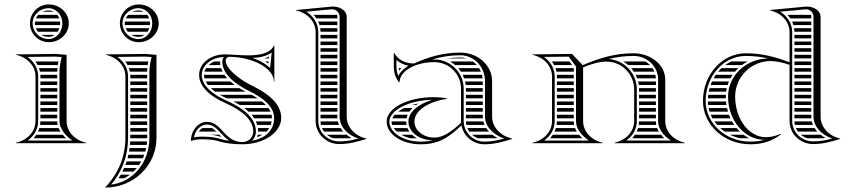

<svg xmlns="http://www.w3.org/2000/svg" viewBox="-20 -645 3842 865"><path d="M171.5 -592H221.9C215 -595.9 207.1 -598 199 -598C189.1 -598 179.7 -595.8 171.5 -592ZM152.2 -578C147.8 -573.3 144.2 -567.9 141.6 -562H247.1C245 -567.9 241.9 -573.3 238.3 -578ZM137.6 -548C137.2 -545.4 137 -542.7 137 -540C137 -537.3 137.2 -534.6 137.5 -532H250.6C250.9 -534.6 251 -537.3 251 -540C251 -542.7 250.8 -545.4 250.5 -548ZM247.5 -518H141.2C143.5 -512.2 146.6 -506.8 150.5 -502H239.7C242.9 -506.8 245.6 -512.1 247.5 -518ZM226.1 -488H166.6C176 -482.3 187.1 -479 199 -479C208.7 -479 218.1 -482.3 226.1 -488ZM127 -540C127 -577.5 159.3 -608 199 -608C233.2 -608 261 -577.5 261 -540C261 -500.8 233.2 -469 199 -469C159.3 -469 127 -500.8 127 -540ZM115 -540C115 -493 153 -455 200 -455C249.7 -455 290 -493.1 290 -540C290 -586.9 249.7 -625 200 -625C153.1 -625 115 -586.9 115 -540ZM162 -202H238V-218H162ZM162 -188V-172H238V-188ZM162 -158V-142H238V-158ZM162 -128V-112H238V-128ZM162 -292H238V-308H161.7C161.9 -305.4 162 -302.7 162 -300ZM162 -278V-262H238V-278ZM162 -248V-232H238V-248ZM139.2 -368C143 -362.9 146.4 -357.6 149.3 -352H240.5C241.3 -357.4 242.2 -362.7 243.2 -368ZM155.5 -338C157.4 -332.8 158.8 -327.5 159.9 -322H238C238.2 -327.5 238.5 -332.8 238.9 -338ZM240 -82C238.8 -87.2 238.2 -92.5 238 -98H162C161.9 -92.6 161.4 -87.2 160.5 -82ZM244.3 -68H157.3C155.7 -62.5 153.6 -57.1 151.2 -52H252.5C249.3 -57.1 246.5 -62.4 244.3 -68ZM262.5 -38H143.5C139.7 -32.3 135.6 -26.9 131.1 -22H277.5C272.2 -27 267.2 -32.4 262.5 -38ZM140 -100C140 -51 102 -13 52 -2V0H368V-2C318 -13 280 -51 280 -100V-398L230 -402L52 -400V-398C102 -387 140 -349 140 -300ZM152 -100V-300C152 -337.4 132 -368.7 103.7 -388.6L229.6 -390L258 -387.9C252.1 -364.4 248.3 -344.1 248 -320V-100C248 -63 277.6 -31.8 305.5 -12H104.5C133.6 -32.7 152 -63.3 152 -100Z M576.5 -592H626.9C620 -595.9 612.1 -598 604 -598C594.1 -598 584.7 -595.8 576.5 -592ZM557.2 -578C552.8 -573.3 549.2 -567.9 546.6 -562H652.1C650 -567.9 646.9 -573.3 643.3 -578ZM542.6 -548C542.2 -545.4 542 -542.7 542 -540C542 -537.3 542.2 -534.6 542.5 -532H655.6C655.9 -534.6 656 -537.3 656 -540C656 -542.7 655.8 -545.4 655.5 -548ZM652.5 -518H546.2C548.5 -512.2 551.6 -506.8 555.5 -502H644.7C647.9 -506.8 650.6 -512.1 652.5 -518ZM631.1 -488H571.6C581 -482.3 592.1 -479 604 -479C613.7 -479 623.1 -482.3 631.1 -488ZM532 -540C532 -577.5 564.3 -608 604 -608C638.2 -608 666 -577.5 666 -540C666 -500.8 638.2 -469 604 -469C564.3 -469 532 -500.8 532 -540ZM520 -540C520 -493 558 -455 605 -455C654.7 -455 695 -493.1 695 -540C695 -586.9 654.7 -625 605 -625C558.1 -625 520 -586.9 520 -540ZM648.2 -368H544.2C548 -362.9 551.4 -357.6 554.3 -352H645.4C646.2 -357.4 647.1 -362.7 648.2 -368ZM643.8 -338H560.5C562.4 -332.8 563.8 -327.5 564.9 -322H643C643.1 -327.5 643.3 -332.8 643.8 -338ZM643 -82V-98H567V-82ZM643 -68H567V-52H643ZM643 -38H567V-26C567 -24.7 567 -23.3 567 -22H643L643 -23ZM643 -202V-218H567V-202ZM643 -188H567V-172H643ZM643 -158H567V-142H643ZM643 -128H567V-112H643ZM643 -308H566.7C566.9 -305.4 567 -302.7 567 -300V-292H643ZM643 -278H567V-262H643ZM643 -248H567V-232H643ZM540.2 158C549 153.4 557.4 148 565.3 142H523.8C520.8 147.4 517.6 152.7 514.2 158ZM581.6 128C586.8 123 591.7 117.6 596.4 112H538.9C536.5 117.4 534 122.7 531.3 128ZM623.7 68C626.1 62.8 628.2 57.5 630.2 52H558.6C557.4 57.4 556.1 62.7 554.6 68ZM616.7 82H550.4C548.6 87.4 546.7 92.7 544.7 98H606.8C610.4 92.9 613.6 87.5 616.7 82ZM640.9 8C641.6 2.7 642.2 -2.6 642.5 -8H566.6C566.3 -2.6 566 2.7 565.5 8ZM638.5 22H563.9C563.2 27.4 562.4 32.7 561.4 38H634.7C636.1 32.8 637.4 27.4 638.5 22ZM685 -398 635 -402 457 -400V-398C507 -387 545 -349 545 -300V-26C545 60.7 514.5 134.5 455 198V200C582 200 685 100.1 685 -23ZM663 -387.9C657.1 -364.4 653 -344.1 653 -320V-23C653 84.9 580.7 175 481 186.6C532.2 124 557 54.9 557 -26V-300C557 -337.4 537 -368.7 508.7 -388.6L634.6 -390Z M926.4 -38C949.9 -35.9 965 -31.9 977.6 -28C974.3 -31.5 971.3 -34.7 968.2 -38ZM891.7 -68C885.5 -64.3 879.7 -58.9 874.9 -52H955.1C948.2 -58.9 941.9 -64.3 935.2 -68ZM971.5 -368H944.4C935 -363.7 926.8 -358.2 920.1 -352H972.7C971.9 -356.9 971.5 -362 971.5 -367.1C971.5 -367.4 971.5 -367.7 971.5 -368ZM976.1 -338H908.3C905 -332.9 902.6 -327.5 901 -322H982.7C980.1 -327.2 977.9 -332.5 976.1 -338ZM991.1 -308H899C899 -302.6 899.7 -297.3 901.1 -292H1003.9C999.2 -297.2 994.9 -302.5 991.1 -308ZM1018 -278H906.5C909.2 -272.6 912.7 -267.2 916.8 -262H1037.6C1030.7 -267.1 1024.1 -272.5 1018 -278ZM1058.2 -248H929.6C935.4 -242.5 941.8 -237.2 949 -232H1085.9C1076.4 -237.1 1067.1 -242.4 1058.2 -248ZM1140.9 -202C1132.3 -207.6 1123.1 -212.9 1113.5 -218H970.6C980.2 -212.4 990.7 -207.1 1001.8 -202ZM1160.3 -188H1031.3C1041 -183 1050.6 -177.7 1059.8 -172H1177.8C1172.6 -177.5 1166.7 -182.8 1160.3 -188ZM1189.5 -158H1080.5C1087.3 -152.9 1093.7 -147.6 1099.7 -142H1198.7C1196.3 -147.4 1193.2 -152.8 1189.5 -158ZM1203.4 -128H1113.2C1117.5 -122.9 1121.5 -117.6 1125.1 -112H1205C1205 -112.7 1205 -113.3 1205 -114C1205 -118.7 1204.5 -123.4 1203.4 -128ZM1199.7 -82C1201.6 -87.2 1202.9 -92.5 1203.8 -98H1132.8C1135.2 -92.8 1137.2 -87.5 1138.8 -82ZM1193.1 -68H1141.8C1142.6 -62.8 1143 -57.5 1143 -52H1180.5C1185.5 -57 1189.7 -62.3 1193.1 -68ZM1162.2 -38H1141.3C1140.4 -33.9 1139.3 -30 1138.1 -27C1147.1 -30.1 1155.1 -33.8 1162.2 -38ZM1171.2 -382H1191.3C1191.6 -384.6 1191.8 -387.2 1192.1 -389.8C1185.2 -386.6 1178.2 -384 1171.2 -382ZM1189.9 -368H1175.2C1180.1 -364.9 1184.7 -361.7 1189 -358.5ZM1117.4 -384C1149.8 -385.5 1181.3 -391.5 1204 -408.7L1197 -338.4C1177.2 -357.8 1149.3 -373.2 1117.4 -384ZM840 -10C855.8 -15.5 872.1 -17.5 889 -17.5C934.5 -17.5 953.3 -12.5 971.7 -6.9C990.3 -1.2 1025.9 5 1072 5C1168.6 5 1247 -48.3 1247 -114C1247 -176.5 1189.1 -223.1 1119.5 -257C1053.7 -289.1 1000.3 -333.5 996.5 -371.1C996.5 -381 1003.7 -389 1012.5 -389C1114.8 -388.9 1214 -339.3 1214 -277H1216V-440L1215 -441C1197.4 -403.6 1149.1 -395.6 1098.3 -395.6C1078.1 -395.6 1057.5 -396.8 1038.3 -398C1021.4 -399.1 1005.6 -400 992 -400C928.5 -400 877 -358.8 877 -308C877 -251.5 931 -209.4 996.1 -180.4C1063.4 -150.4 1121 -108.9 1121 -52C1121 -26.1 1099 -5 1072 -5C1029 -5 1005.8 -29.9 983.7 -53.6C963.9 -75.6 944.4 -96 912 -96C873.4 -96 840 -57.5 840 -10ZM989.4 -388C983.7 -382.6 981.5 -375.9 981.5 -367.1C981.5 -310.9 1039.3 -265.5 1107.5 -232.2C1165.8 -203.8 1215 -163.9 1215 -114C1215 -67.9 1187.5 -24.3 1115.8 -11C1126.2 -21.6 1133 -36.3 1133 -52C1133 -117.8 1068.3 -161.4 1001 -191.4C936.4 -220.1 889 -259.9 889 -308C889 -349.2 931.5 -386.8 989.4 -388ZM1012.9 -10.7C996.6 -12.9 983.5 -15.8 975.2 -18.3C956.3 -24.1 935.3 -29.5 889 -29.5C877.2 -29.5 864 -28.3 853.5 -26.1C860.1 -60.9 885.8 -84 912 -84C938.6 -84 954.7 -67.9 974.9 -45.5C985.7 -33.8 997.7 -21 1012.9 -10.7Z M1424 -202H1500V-218H1424ZM1424 -188V-172H1500V-188ZM1424 -158V-142H1500V-158ZM1424 -128V-112H1500.3C1500.1 -114.6 1500 -117.3 1500 -120V-128ZM1424 -488V-472H1500V-488ZM1424 -458V-442H1500V-458ZM1424 -428V-412H1500V-428ZM1424 -398V-382H1500V-398ZM1424 -368V-352H1500V-368ZM1424 -338V-322H1500V-338ZM1424 -308V-292H1500V-308ZM1424 -278V-262H1500V-278ZM1424 -248V-232H1500V-248ZM1392.9 -578C1397.5 -572.9 1401.7 -567.6 1405.4 -562H1500V-570C1500 -572.8 1499.5 -575.5 1498.5 -578ZM1413.3 -548C1415.8 -542.9 1417.8 -537.5 1419.5 -532H1500V-548ZM1422.6 -518C1423.4 -512.8 1423.9 -507.5 1424 -502H1500V-518ZM1507.6 -82C1505.5 -87.1 1503.7 -92.5 1502.5 -98H1424C1424.2 -92.5 1424.8 -87.2 1426 -82ZM1514.8 -68H1430.6C1433.1 -62.3 1436.2 -56.9 1439.9 -52H1526.8C1522.3 -57 1518.3 -62.4 1514.8 -68ZM1541.5 -38H1453C1461.4 -30.9 1471.2 -25.4 1482 -22H1554.4C1557.3 -22.5 1560.1 -23 1563 -23.6C1555.2 -27.8 1548 -32.7 1541.5 -38ZM1402 -100C1402 -42 1450 4 1508 4C1552 4 1589 -6 1630 -19V-21C1580 -32 1542 -71 1542 -120V-570C1542 -594.5 1515 -615.5 1480.9 -615.5C1478 -615.5 1475 -615.3 1472 -615L1314 -600V-598C1364 -587 1402 -549 1402 -500ZM1414 -100V-500C1414 -539.9 1391.3 -572.9 1360 -592.3L1473.2 -603.1C1474.4 -603.2 1475.5 -603.2 1476.7 -603.2C1494.7 -603.2 1510 -588.4 1510 -570V-120C1510 -73.9 1545.5 -36.6 1594.6 -20.9C1565.1 -12.8 1539 -8 1508 -8C1456.4 -8 1414 -48.9 1414 -100Z M1995.4 -382H2081.5C2072.8 -384.6 2063.5 -386 2054 -386C2033.7 -386 2014.1 -384.6 1995.4 -382ZM2110.3 -368H2007.9C2015.9 -363.4 2023.4 -358 2030.3 -352H2128.1C2122.8 -358 2116.8 -363.4 2110.3 -368ZM2138.5 -338H2044.3C2048.7 -333 2052.7 -327.6 2056.4 -322H2146.8C2144.5 -327.6 2141.7 -333 2138.5 -338ZM2151.4 -308H2064.3C2066.9 -302.8 2069.1 -297.5 2071.1 -292H2154.4C2153.8 -297.5 2152.8 -302.8 2151.4 -308ZM2155 -202V-218H2079V-202ZM2155 -188H2079V-172H2155ZM2155 -158H2079V-142H2155ZM2155 -128H2079V-112H2155.3C2155.1 -114.6 2155 -117.3 2155 -120ZM2155 -278H2075.2C2076.4 -272.8 2077.4 -267.4 2078 -262H2155ZM2155 -248H2079C2079 -247 2079 -246 2079 -245V-232H2155ZM2163.1 -82C2160.8 -87.1 2159 -92.5 2157.6 -98H2079C2079.2 -92.5 2079.8 -87.2 2081 -82ZM2170.7 -68H2085.4C2087.8 -62.3 2090.8 -57 2094.3 -52H2183.3C2178.6 -57 2174.4 -62.4 2170.7 -68ZM2198.6 -38H2106.8C2114.6 -31.1 2123.6 -25.6 2133.6 -22H2213.8C2216.2 -22.5 2218.5 -22.9 2220.8 -23.4C2212.9 -27.7 2205.5 -32.6 2198.6 -38ZM1829.5 -22H1857.6C1849.8 -26.6 1842.7 -32 1836.5 -38H1787.8C1799.7 -31.2 1813.7 -25.7 1829.5 -22ZM1746.7 -82H1811.5C1810.5 -86.9 1810 -91.9 1810 -97C1810 -97.3 1810 -97.7 1810 -98H1744C1744 -97.7 1744 -97.3 1744 -97C1744 -92.1 1744.9 -87 1746.7 -82ZM1753.8 -68C1757.6 -62.5 1762.3 -57.1 1768 -52H1824.5C1821 -57 1818 -62.4 1815.7 -68ZM1836.8 -172H1855.3C1858.7 -174.5 1862.2 -176.8 1865.8 -179C1855.5 -177 1845.9 -174.7 1836.8 -172ZM1800.3 -158C1790.1 -153 1781.2 -147.6 1773.7 -142H1824.8C1828.8 -147.7 1833.4 -153 1838.5 -158ZM1758.2 -128C1753.5 -122.7 1749.9 -117.3 1747.5 -112H1811.5C1812.7 -117.6 1814.5 -122.9 1816.8 -128ZM1788.5 -338H1776.4C1776.7 -333.6 1777.2 -329.6 1777.7 -326.5C1781.3 -330.8 1784.9 -334.6 1788.5 -338ZM2057 -245V-92C2015 -52 1975.1 -25 1937 -25C1887.3 -25 1847 -57.3 1847 -97C1847 -149 1913.7 -188 1994 -200V-202C1972.8 -205.7 1954.6 -207.2 1933.1 -207.2C1816.6 -207.2 1722 -157.9 1722 -97C1722 -40.7 1790.1 5 1874 5C1902.3 5 1926.6 2.5 1953 -7C1985.7 -18.7 2017.7 -41 2059 -79.7C2068.4 -31.4 2111 5 2162 5C2206.6 5 2244 -5.4 2287 -19V-21C2235 -32.4 2197 -71.8 2197 -120V-280C2197 -350.7 2132.9 -408 2054 -408C1978.4 -408 1914.8 -390.2 1845.3 -358.9C1807.3 -358.9 1774.1 -374.5 1756 -406H1754V-349C1754 -320.4 1760.3 -295.5 1778 -274H1780C1780 -324.3 1850.2 -365.1 1936.7 -365.1C2003.1 -365.1 2057 -311.3 2057 -245ZM1820.4 -349.1C1799.4 -336.9 1783.2 -321.2 1774.4 -302.6C1768.3 -316.7 1766 -331.5 1766 -349V-374.8C1781.2 -361.3 1800 -352.9 1820.4 -349.1ZM1930 -13C1910.7 -8.5 1893.9 -7 1874 -7C1792.7 -7 1734 -51.3 1734 -97C1734 -144.4 1813.9 -193.2 1926.9 -195.2C1868.4 -176.9 1820 -142.9 1820 -97C1820 -50.6 1869.3 -13 1930 -13ZM1926.1 -376.9C1967.2 -389.3 2008.4 -396 2054 -396C2115.3 -396 2165 -344 2165 -280V-120C2165 -74.5 2201.8 -38.3 2251.4 -20.8C2219.8 -12 2194 -7 2162 -7C2110.7 -7 2069 -48.7 2069 -100V-245C2069 -317.9 2009.7 -377.1 1936.7 -377.1C1933.5 -377.1 1929.6 -377 1926.1 -376.9Z M2888.2 -368H2788.3C2796 -363.3 2803.2 -357.9 2809.9 -352H2908.3C2902.4 -358.1 2895.6 -363.5 2888.2 -368ZM2919.5 -338H2823.6C2828 -332.9 2831.9 -327.6 2835.6 -322H2928.1C2925.7 -327.6 2922.9 -333 2919.5 -338ZM2932.6 -308H2843.6C2846.1 -302.8 2848.4 -297.5 2850.4 -292H2934.9C2934.6 -297.5 2933.8 -302.8 2932.6 -308ZM2935 -202V-218H2859V-202ZM2935 -188H2859V-172H2935ZM2935 -158H2859V-142H2935ZM2935 -128H2859V-112H2935ZM2935 -278H2854.6C2855.9 -272.8 2856.9 -267.4 2857.7 -262H2935ZM2935 -248H2858.9C2859 -246 2859 -244 2859 -242V-232H2935ZM2936.7 -82C2935.7 -87.2 2935.1 -92.5 2935 -98H2859C2858.9 -92.6 2858.4 -87.2 2857.5 -82ZM2940.7 -68H2854.3C2852.7 -62.5 2850.6 -57.1 2848.2 -52H2948.3C2945.3 -57.1 2942.7 -62.5 2940.7 -68ZM2958.1 -38H2840.5C2836.7 -32.3 2832.6 -26.9 2828.1 -22H2973.2C2967.7 -27.1 2962.6 -32.4 2958.1 -38ZM2565 -202V-218H2489V-202ZM2565 -188H2489V-172H2565ZM2565 -158H2489V-142H2565ZM2565 -128H2489V-112H2565ZM2565 -338H2482.5C2484.4 -332.8 2485.8 -327.5 2486.9 -322H2565ZM2565 -308H2488.7C2488.9 -305.4 2489 -302.7 2489 -300V-292H2565ZM2565 -278H2489V-262H2565ZM2565 -248H2489V-232H2565ZM2566.8 -82C2565.7 -87.1 2565.1 -92.5 2565 -98H2489C2488.9 -92.6 2488.4 -87.2 2487.5 -82ZM2570.9 -68H2484.3C2482.7 -62.5 2480.6 -57.1 2478.2 -52H2578.9C2575.7 -57.1 2573 -62.5 2570.9 -68ZM2588.9 -38H2470.5C2466.7 -32.3 2462.6 -26.9 2458 -22H2604.1C2598.6 -27.2 2593.5 -32.5 2588.9 -38ZM2466.2 -368C2470 -362.9 2473.4 -357.5 2476.3 -352H2557.5C2553.6 -357.3 2549.7 -362.7 2545.7 -368ZM2467 -100C2467 -51 2429 -13 2379 -2V0H2695V-2C2645 -13 2607 -51 2607 -100V-341.4C2640 -355.1 2677.7 -367.5 2712.1 -367.5C2781 -367.5 2837 -311.3 2837 -242V-100C2837 -51 2799 -13 2749 -2V0H3065V-2C3015 -13 2977 -51 2977 -100V-287C2977 -352.1 2912.9 -405 2834 -405C2751.4 -405 2681.8 -384 2605.4 -351.6L2557 -402L2379 -400V-398C2429 -387 2467 -349 2467 -300ZM2575 -345.2V-100C2575 -63.9 2599.7 -35.3 2632.5 -12H2431.5C2460.6 -32.7 2479 -63.3 2479 -100V-300C2479 -337.4 2459 -368.7 2430.7 -388.6L2541.9 -389.9ZM2721.8 -379.2C2757.8 -388 2794.6 -393 2834 -393C2895.3 -393 2945 -345.5 2945 -287V-100C2945 -63.4 2969 -34.1 3002.5 -12H2801.5C2830.6 -32.7 2849 -63.3 2849 -100V-242C2849 -314.5 2792.9 -374 2721.8 -379.2Z M3348.2 -368H3273.9C3264.6 -363.6 3255.6 -358.2 3247.2 -352H3323C3330.9 -357.9 3339.3 -363.3 3348.2 -368ZM3306.4 -338H3230.3C3225.1 -333 3220 -327.7 3215.3 -322H3291.3C3296 -327.6 3301 -333 3306.4 -338ZM3280.6 -308H3204.7C3201.2 -302.9 3197.9 -297.5 3194.8 -292H3270.8C3273.8 -297.5 3277.1 -302.8 3280.6 -308ZM3264 -278H3187.8C3185.4 -272.8 3183.2 -267.5 3181.3 -262H3258.1C3259.8 -267.4 3261.8 -272.8 3264 -278ZM3254.2 -248H3176.8C3175.4 -242.8 3174.1 -237.4 3173.1 -232H3251.4C3252.1 -237.4 3253 -242.8 3254.2 -248ZM3250.2 -218H3170.8C3170.1 -212.7 3169.6 -207.4 3169.3 -202H3250.1C3250 -204.7 3250 -207.3 3250 -210C3250 -212.7 3250.1 -215.3 3250.2 -218ZM3355.3 -22C3346.3 -26.6 3337.8 -31.9 3329.8 -38H3268.7C3282.8 -31 3298.1 -25.6 3314.1 -22ZM3288.1 -82C3284.6 -87.1 3281.3 -92.5 3278.2 -98H3198.4C3202.2 -92.5 3206.4 -87.1 3210.9 -82ZM3298.6 -68H3224.7C3231 -62.3 3237.7 -56.9 3244.8 -52H3313.4C3308.2 -57 3303.3 -62.4 3298.6 -68ZM3251 -188H3169C3169.1 -182.6 3169.4 -177.3 3170 -172H3253C3252.1 -177.3 3251.5 -182.6 3251 -188ZM3255.6 -158H3172.3C3173.4 -152.6 3174.8 -147.2 3176.5 -142H3259.8C3258.2 -147.2 3256.8 -152.6 3255.6 -158ZM3264.4 -128H3181.7C3184.1 -122.5 3186.7 -117.2 3189.6 -112H3271.1C3268.7 -117.2 3266.4 -122.5 3264.4 -128ZM3527.9 -578C3532.6 -573 3536.7 -567.6 3540.4 -562H3635V-570C3635 -572.8 3634.5 -575.5 3633.5 -578ZM3548.3 -548C3550.7 -542.9 3552.8 -537.5 3554.4 -532H3635V-548ZM3557.6 -518C3558.4 -512.8 3558.9 -507.5 3559 -502H3635V-518ZM3635 -202V-218H3559V-202ZM3635 -188H3559V-172H3635ZM3635 -158H3559V-142H3635ZM3635 -128H3559V-112H3635.3C3635.1 -114.6 3635 -117.3 3635 -120ZM3635 -488H3559V-472H3635ZM3635 -458H3559V-442H3635ZM3635 -428H3559V-412H3635ZM3635 -398H3559V-382H3635ZM3635 -368H3559V-352H3635ZM3635 -338H3559V-322H3635ZM3635 -308H3559V-292H3635ZM3635 -278H3559V-262H3635ZM3635 -248H3559V-232H3635ZM3642.8 -82C3640.6 -87.1 3638.8 -92.5 3637.5 -98H3559C3559.2 -92.5 3559.8 -87.2 3561 -82ZM3650.1 -68H3565.6C3568.1 -62.3 3571.2 -56.9 3574.9 -52H3662.3C3657.8 -57 3653.7 -62.4 3650.1 -68ZM3677.2 -38H3588C3596.4 -30.9 3606.2 -25.4 3617 -22H3689.2C3692.3 -22.5 3695.4 -23.1 3698.5 -23.8C3690.9 -28 3683.8 -32.8 3677.2 -38ZM3147 -190C3147 -82.4 3242.4 5 3360 5C3413 5 3458 -8 3499 -40L3498 -42C3475 -33 3455 -27 3430 -27C3353.8 -27 3292 -109 3292 -210C3292 -298.3 3363.7 -370 3452 -370C3477.3 -370 3508.8 -362.5 3537 -352.9V-100C3537 -42 3585 4 3643 4C3687 4 3723 -6 3765 -19V-21C3714 -32 3677 -72 3677 -120V-570C3677 -594.5 3649.7 -615.4 3615.2 -615.4C3612.5 -615.4 3609.8 -615.3 3607 -615L3449 -600V-598C3500 -587 3537 -548 3537 -500V-364.3C3472.5 -389.1 3411.4 -405 3340 -405C3233.5 -405 3147 -308.7 3147 -190ZM3549 -500C3549 -539.2 3527.1 -572.2 3495.1 -592.3L3607.6 -603C3608.7 -603.1 3609.8 -603.2 3610.9 -603.2C3629.4 -603.2 3645 -588.3 3645 -570V-120C3645 -74.4 3680.6 -37.8 3729.3 -21C3699.3 -12.8 3674.1 -8 3643 -8C3591.4 -8 3549 -48.9 3549 -100ZM3441.1 -381.7C3340.8 -380.4 3260 -304 3260 -210C3260 -102.7 3333.4 -15.5 3424.3 -15.1C3403.7 -9.4 3383.2 -7 3360 -7C3248.1 -7 3159 -89.9 3159 -190C3159 -302.1 3240.1 -393 3340 -393C3375.5 -393 3408.8 -388.9 3441.1 -381.7Z"/></svg>

Font: SortefaxS02
Style: Medium
Weight: 500
Designer: gluk
Foundry: gluk
Version: Version 0.261